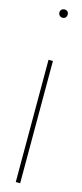

<svg xmlns="http://www.w3.org/2000/svg" viewBox="-115 -735 325 760"><g transform="rotate(15 48.0 -355.0)"><path d="M39 0H57V-501H39ZM49 -710Q42 -710 37 -705.5Q32 -701 32 -693Q32 -686 37 -681Q42 -676 49 -676Q57 -676 61.5 -681Q66 -686 66 -693Q66 -701 61.5 -705.5Q57 -710 49 -710Z"/></g></svg>

Font: Advent Pro Thin
Style: Regular
Weight: 250
Version: Version 3.000